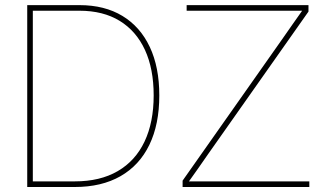

<svg xmlns="http://www.w3.org/2000/svg" viewBox="-20 -748 1303 768"><path d="M279.3 0H100.6V-22.5H279.3Q380.4 -22.5 450.9 -63.5Q521.5 -104.5 558.1 -181.6Q594.7 -258.8 594.7 -366.2Q594.7 -472.7 559.8 -548.3Q524.9 -624 458.7 -664.6Q392.6 -705.1 297.9 -705.1H100.6V-727.5H297.9Q398.4 -727.5 469.7 -684.3Q541 -641.1 579.1 -560.3Q617.2 -479.5 617.2 -366.2Q617.2 -250.5 577.4 -168.5Q537.6 -86.4 461.9 -43.2Q386.2 0 279.3 0ZM111.3 -727.5V0H88.9V-727.5ZM710.4 0V-25.4L1108.4 -590.8Q1130.4 -622.1 1152.1 -653.3Q1173.8 -684.6 1195.8 -715.3L1196.8 -705.1Q1157.7 -705.1 1119.4 -705.1Q1081.1 -705.1 1042 -705.1H726.6V-727.5H1213.9V-701.7L814 -133.8Q793 -103 771.5 -72.8Q750 -42.5 728.5 -12.2L727.5 -22.5Q765.6 -22.5 804.2 -22.5Q842.8 -22.5 881.3 -22.5H1217.3V0Z"/></svg>

Font: Inter 28pt Thin
Style: Regular
Weight: 250
Designer: Rasmus Andersson
Foundry: rsms
Version: Version 4.001;git-66647c0bb